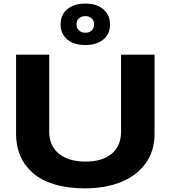

<svg xmlns="http://www.w3.org/2000/svg" viewBox="-20 -1031 943 1061"><path d="M452.1 -782.2Q387.7 -782.2 351.3 -813Q314.9 -843.8 314.9 -896Q314.9 -950.2 352.3 -980.7Q389.6 -1011.2 452.1 -1011.2Q515.1 -1011.2 551.5 -979.5Q587.9 -947.8 587.9 -896Q587.9 -842.8 550.8 -812.5Q513.7 -782.2 452.1 -782.2ZM452.1 -941.9Q429.2 -941.9 416 -929.4Q402.8 -917 402.8 -896Q402.8 -875.5 416.5 -862.8Q430.2 -850.1 452.1 -850.1Q474.1 -850.1 487.1 -862.8Q500 -875.5 500 -896Q500 -916.5 486.6 -929.2Q473.1 -941.9 452.1 -941.9ZM449.2 9.8Q354 9.8 280.8 -12.5Q207.5 -34.7 161.6 -75Q115.7 -115.2 92.3 -169.4Q68.8 -223.6 68.8 -290V-729H252V-304.2Q252 -225.6 304.9 -181.9Q357.9 -138.2 453.1 -138.2Q545.4 -138.2 597.2 -181.4Q648.9 -224.6 648.9 -304.2V-729H834V-290Q834 -197.8 785.4 -129.4Q736.8 -61 650.1 -25.6Q563.5 9.8 449.2 9.8Z"/></svg>

Font: Hubot Sans Expanded
Style: Bold
Weight: 700
Width: 7
Designer: Deni Anggara
Foundry: GitHub
Version: Version 1.001;gftools[0.9.31]